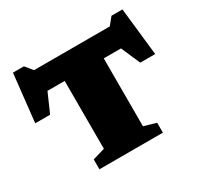

<svg xmlns="http://www.w3.org/2000/svg" viewBox="-158 -951 1187 1145"><g transform="rotate(-30 435.0 -378.5)"><path d="M653.5 -68V0H216.5V-68L300.5 -92.5V-560H182L124.5 -429H22L58 -757H133.5L174 -707H696L736.5 -757H812L848 -429H745.5L688 -560H569.5V-92.5Z"/></g></svg>

Font: Newsreader 6pt ExtraBold
Style: Regular
Weight: 800
Designer: Hugues Gentile
Foundry: Production Type
Version: Version 1.003; ttfautohint (v1.8.3)